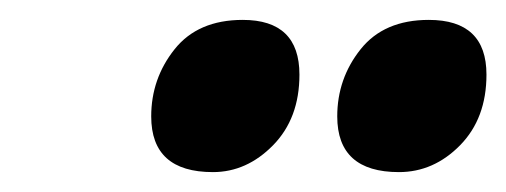

<svg xmlns="http://www.w3.org/2000/svg" viewBox="-20 -787 509 193"><path d="M194 -614Q228 -614 254.5 -641Q281 -668 281 -712Q281 -767 224 -767Q179 -767 155.5 -737.5Q132 -708 132 -670Q132 -614 194 -614ZM381 -614Q416 -614 442.5 -641Q469 -668 469 -712Q469 -767 411 -767Q366 -767 342.5 -737.5Q319 -708 319 -670Q319 -614 381 -614Z"/></svg>

Font: Noto Sans Display Condensed Black
Style: Italic
Weight: 900
Width: 3
Italic angle: -192°
Designer: Monotype Design Team
Foundry: Monotype Imaging Inc.
Version: Version 1.900